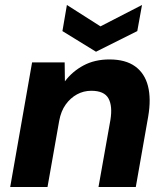

<svg xmlns="http://www.w3.org/2000/svg" viewBox="-20 -752 669 772"><path d="M21 0 109 -501H240L241 -425Q271 -465 316 -489Q361 -513 420 -513Q485 -513 523.5 -485Q562 -457 575 -406Q588 -355 576 -284L526 0H376L424 -270Q433 -326 416 -356.5Q399 -387 347 -387Q316 -387 289.5 -372.5Q263 -358 244 -331.5Q225 -305 218 -266L171 0ZM551 -732 532 -627 366 -544 231 -627 249 -732 384 -646Z"/></svg>

Font: DM Sans 17pt Black
Style: Italic
Weight: 900
Italic angle: -10°
Version: Version 4.004;gftools[0.9.30]